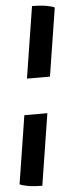

<svg xmlns="http://www.w3.org/2000/svg" viewBox="-81 -765 386 997"><g transform="rotate(-5 112.0 -267.0)"><path d="M67 -361 126 -734Q173 -734 204 -728Q235 -722 243 -716L187 -361ZM98 200Q52 200 20.5 194Q-11 188 -19 182L37 -173H157Z"/></g></svg>

Font: Petrona Black
Style: Italic
Weight: 900
Italic angle: -9°
Designer: Ringo R. Seeber
Foundry: Ringo R. Seeber
Version: Version 2.001; ttfautohint (v1.8.3)